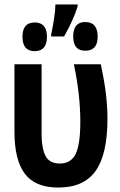

<svg xmlns="http://www.w3.org/2000/svg" viewBox="-20 -834 540 863"><path d="M268 -670Q311 -746 329 -806V-814H229Q229 -791 223.5 -753.5Q218 -716 210 -678V-670ZM419 -669Q419 -735 363 -735Q309 -735 309 -670Q309 -606 363 -606Q419 -606 419 -669ZM191 -669Q191 -733 136 -733Q81 -733 81 -669Q81 -604 136 -604Q191 -604 191 -669ZM463 -300Q463 -351 456.5 -408.5Q450 -466 433 -545H312Q341 -409 341 -287Q341 -185 320 -142Q299 -99 249 -99Q202 -99 184.5 -133.5Q167 -168 167 -229V-545H45V-242Q45 -114 92 -52.5Q139 9 242 9Q357 9 410 -66Q463 -141 463 -300Z"/></svg>

Font: Noto Sans Mono UI Condensed
Style: Bold
Weight: 700
Width: 3
Designer: Monotype Design team
Foundry: Monotype Imaging Inc.
Version: 1.000